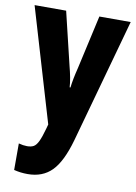

<svg xmlns="http://www.w3.org/2000/svg" viewBox="-88 -608 642 905"><g transform="rotate(10 233.0 -155.0)"><path d="M3 -550H154L215 -296Q222 -270 227 -243.5Q232 -217 233 -197H237Q239 -216 243.5 -239.5Q248 -263 256 -295L313 -550H463L298 45Q268 151 224 195.5Q180 240 109 240Q91 240 75 238Q59 236 43 232V105Q65 111 83 111Q103 111 115 104Q127 97 137 76Q147 55 158 15L164 -7Z"/></g></svg>

Font: Noto Sans ExtraCondensed ExtraBold
Style: Regular
Weight: 800
Width: 2
Designer: Monotype Design Team
Foundry: Monotype Imaging Inc.
Version: Version 2.013; ttfautohint (v1.8.4.7-5d5b)